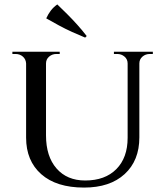

<svg xmlns="http://www.w3.org/2000/svg" viewBox="-20 -834 742 868"><path d="M188 -600V-222Q188 -127 235.5 -72.5Q283 -18 365 -18Q455 -18 506 -69.5Q557 -121 557 -211V-600H610V-213Q610 -108 543.5 -47Q477 14 360 14Q235 14 166.5 -46.5Q98 -107 98 -212V-600ZM100 -600V-547H98Q97 -566 83.5 -578Q70 -590 50 -590Q50 -590 43 -590Q36 -590 36 -590V-600ZM250 -600V-590Q250 -590 242.5 -590Q235 -590 235 -590Q216 -590 202 -578Q188 -566 188 -547H186V-600ZM559 -600V-547H557Q557 -566 543 -578Q529 -590 510 -590Q510 -590 502.5 -590Q495 -590 495 -590V-600ZM671 -600V-590Q671 -590 664 -590Q657 -590 657 -590Q638 -590 624 -578Q610 -566 610 -547H608V-600ZM372 -671 365 -664Q336 -676 306 -689.5Q276 -703 246.5 -719Q217 -735 189 -751Q198 -771 210 -786.5Q222 -802 239 -814Q260 -794 283.5 -770.5Q307 -747 329.5 -722Q352 -697 372 -671Z"/></svg>

Font: Cinzel Eorzea
Style: Regular
Weight: 500
Designer: Natanael Gama
Version: Version 2.000